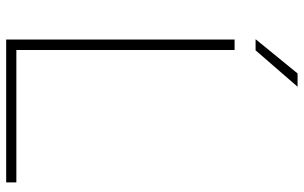

<svg xmlns="http://www.w3.org/2000/svg" viewBox="-201 -783 984 622"><g transform="rotate(90 291.0 -472.0)"><path d="M108 0V-740H142V-33H571V0ZM107 -808 218 -944H261L143 -808Z"/></g></svg>

Font: Encode Sans Expanded Thin
Style: Regular
Weight: 100
Width: 7
Designer: Multiple Designers
Foundry: Impallari Type
Version: Version 3.000; ttfautohint (v1.8.3) -l 8 -r 50 -G 200 -x 14 